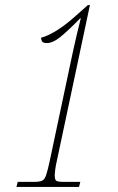

<svg xmlns="http://www.w3.org/2000/svg" viewBox="-20 -738 464 758"><path d="M45 0 50 -20H115Q136 -20 146 -24.5Q156 -29 162 -46.5Q168 -64 176 -101L256 -478Q271 -550 282.5 -598.5Q294 -647 299 -666H297Q246 -614 217 -591Q188 -568 165 -568Q149 -568 145.5 -575.5Q142 -583 142 -589Q169 -596 204.5 -618Q240 -640 283 -679L327 -718H335L204 -101Q200 -84 198 -68.5Q196 -53 196 -47Q196 -29 202 -24.5Q208 -20 232 -20H297L292 0Z"/></svg>

Font: Noto Serif ExtraCondensed Thin
Style: Italic
Weight: 100
Width: 2
Italic angle: -12°
Designer: Monotype Design Team
Foundry: Monotype Imaging Inc.
Version: Version 2.013